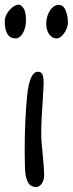

<svg xmlns="http://www.w3.org/2000/svg" viewBox="-42 -773 305 805"><path d="M109.9 11.2Q91.8 11.2 81.3 -0.2Q70.8 -11.7 65.4 -38.6Q61.5 -62 61.5 -138.7Q61.5 -265.6 71.5 -368.9Q81.5 -472.2 117.2 -472.2Q131.8 -472.2 136.5 -459.2Q141.1 -446.3 141.1 -421.9L137.2 -353.5Q134.8 -318.8 132.8 -280.8Q130.9 -242.7 130.9 -212.9Q130.9 -181.2 137.2 -124Q143.1 -64.5 143.1 -41.5Q143.1 -17.1 132.8 -2.9Q122.6 11.2 109.9 11.2ZM66.9 -691.4Q66.9 -665.5 60.1 -647.5Q53.2 -629.4 43.2 -620.6Q33.2 -611.8 24.9 -611.8Q0.5 -611.8 -10.7 -630.1Q-22 -648.4 -22 -683.6Q-22 -701.2 -12 -717.3Q-2 -733.4 11.7 -743.4Q25.4 -753.4 35.2 -753.4Q47.9 -753.4 57.4 -737.3Q66.9 -721.2 66.9 -691.4ZM196.3 -611.8Q176.8 -611.8 164.3 -629.4Q151.9 -647 151.9 -674.3Q151.9 -692.9 158.7 -711.2Q165.5 -729.5 177.5 -741Q189.5 -752.4 203.6 -752.4Q224.1 -752.4 233.4 -729Q242.7 -705.6 242.7 -679.2Q242.7 -664.1 235.4 -648.4Q228 -632.8 217 -622.3Q206.1 -611.8 196.3 -611.8Z"/></svg>

Font: Dekko
Style: Regular
Weight: 400
Designer: Multiple
Foundry: Sorkin Type
Version: Version 2.001